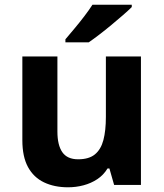

<svg xmlns="http://www.w3.org/2000/svg" viewBox="-20 -786 697 816"><path d="M579 -546V0H465L445 -70H437Q420 -42 393.5 -24.5Q367 -7 335 1.5Q303 10 269 10Q211 10 167 -11Q123 -32 99 -76Q75 -120 75 -190V-546H224V-227Q224 -169 245 -139Q266 -109 312 -109Q358 -109 383.5 -130Q409 -151 419.5 -191Q430 -231 430 -289V-546ZM540 -756Q526 -742 503 -722Q480 -702 453.5 -680Q427 -658 401.5 -638.5Q376 -619 357 -606H258V-619Q274 -638 295.5 -663.5Q317 -689 338 -716.5Q359 -744 373 -766H540Z"/></svg>

Font: Noto Sans Tamil
Style: Regular
Weight: 400
Designer: Jelle Bosma - Monotype Design Team
Foundry: Monotype Imaging Inc.
Version: Version 2.003